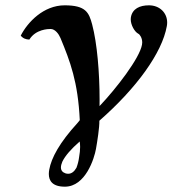

<svg xmlns="http://www.w3.org/2000/svg" viewBox="-20 -464 668 722"><path d="M607.4 -366C608.2 -370.5 608.6 -374.9 608.6 -379.2C608.6 -415.9 580.4 -444 540.1 -444C505.1 -444 477.8 -431 472.2 -399C471.8 -396.6 471.6 -394.1 471.6 -391.6C471.6 -369.8 486.3 -344.2 500.3 -337C505.8 -334.4 514.8 -321.4 514.8 -304.5C514.8 -301.7 514.5 -298.9 514 -296C505 -245 418.1 -132.2 354.3 -65C354.4 -73.3 354.5 -81.7 354.5 -90.2C354.5 -190.2 345.3 -301.4 326.5 -372.2C314.4 -417.6 302.1 -444 223.1 -444C144.1 -444 84 -381 58 -330C66.4 -319.5 77.6 -315.5 90.4 -315.2C114.3 -354.2 161.4 -355 170.4 -355C187.4 -355 201.1 -336 207.4 -321C243.9 -233 273.3 -156 280 -12L271 -1C204.1 72 172.9 130 165.2 174C164.2 179.3 163.6 184.7 163.6 190C163.6 215.4 176.7 238 223.9 238C301.9 238 334.7 131 340.9 96C345.7 69 354.4 14 353.6 -10C493.1 -132.2 589.6 -265 607.4 -366ZM226.7 188C214.9 184.1 209.1 176.7 209.1 165.6C209.1 159.5 210.9 152.3 214.4 144C225 122 246.8 96.7 279.8 68L280.9 79C281.2 82 281.3 85.2 281.3 88.6C281.3 99.6 280 112.7 277.3 128C275.6 141.3 272.3 154.3 267.4 167C258.9 181.9 248.5 189.4 236.3 189.4C233.2 189.4 230 188.9 226.7 188Z"/></svg>

Font: Linux Biolinum O 
Style: Bold Italic
Weight: 700
Designer: Philipp H. Poll
Foundry: Philipp H. Poll
Version: Version 1.3.2